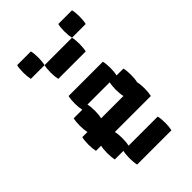

<svg xmlns="http://www.w3.org/2000/svg" viewBox="-196 -716 792 792"><g transform="rotate(-45 200.0 -320.0)"><path d="M360 -240Q364 -224 364 -200Q364 -177 360 -160H150Q154 -144 154 -120Q154 -97 150 -80H320Q324 -64 324 -40Q324 -17 320 0H120Q116 -17 116 -40Q116 -64 120 -80H70Q66 -97 66 -120Q66 -144 70 -160H40Q36 -177 36 -200Q36 -224 40 -240H70Q66 -257 66 -280Q66 -304 70 -320H120Q116 -337 116 -360Q116 -384 120 -400H320Q324 -384 324 -360Q324 -337 320 -320H360Q364 -304 364 -280Q364 -257 360 -240ZM276 -280Q276 -304 280 -320H150Q154 -304 154 -280Q154 -257 150 -240H280Q276 -257 276 -280ZM140 -640Q144 -624 144 -600Q144 -577 140 -560H60Q56 -577 56 -600Q56 -624 60 -640ZM380 -640Q384 -624 384 -600Q384 -577 380 -560H300Q296 -577 296 -600Q296 -624 300 -640ZM300 -560Q304 -544 304 -520Q304 -497 300 -480H140Q136 -497 136 -520Q136 -544 140 -560Z"/></g></svg>

Font: VT323
Style: Regular
Weight: 400
Monospace: yes
Designer: Peter Hull
Version: Version 2.000